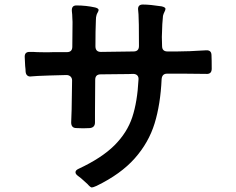

<svg xmlns="http://www.w3.org/2000/svg" viewBox="-20 -796 1040 847"><path d="M913 -552Q914 -533 914 -493Q914 -468 889 -470Q852 -471 794 -471H717Q695 -471 693 -447Q688 -336 662 -251.5Q636 -167 574.5 -97.5Q513 -28 406 24Q390 31 385 31Q379 31 366 16Q362 13 350 1.5Q338 -10 324 -20Q313 -28 313 -36Q313 -45 326 -51Q429 -99 485 -155Q541 -211 563.5 -279Q586 -347 591 -445Q592 -457 585.5 -463.5Q579 -470 567 -470Q551 -469 515 -469L424 -468Q400 -468 400 -444Q399 -376 399 -297V-258Q400 -234 377 -231L347 -230L317 -231Q294 -231 294 -256L296 -312L298 -441Q298 -452 291 -458.5Q284 -465 273 -465L199 -463Q136 -461 119 -459Q108 -457 101 -462.5Q94 -468 93 -480Q93 -489 91 -505Q89 -533 89 -546Q89 -567 110 -567Q133 -567 144 -566Q153 -566 173.5 -565.5Q194 -565 214 -566H275Q299 -566 299 -590Q300 -641 300 -699Q299 -707 299 -719Q299 -731 297 -747Q295 -772 317 -772Q360 -772 400 -763Q415 -759 415 -752Q415 -748 411 -741Q407 -734 406 -730Q403 -721 403 -707Q401 -663 401 -592Q401 -567 425 -567Q471 -567 569 -569Q593 -569 593 -593Q593 -711 591 -733Q591 -739 590 -744.5Q589 -750 589 -756Q589 -776 610 -776Q641 -776 693 -768Q710 -764 710 -757Q710 -752 705.5 -743.5Q701 -735 699 -726L696 -689Q694 -651 694 -633L695 -593Q695 -569 719 -569H761Q811 -569 888 -574Q913 -576 913 -552Z"/></svg>

Font: Shippori Gothic B2 Bold
Style: Regular
Weight: 700
Designer: FONTDASU
Foundry: FONTDASU / Google Inc. / but / Adobe
Version: Version 1.130